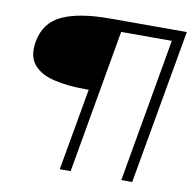

<svg xmlns="http://www.w3.org/2000/svg" viewBox="-83 -758 924 920"><g transform="rotate(10 379.0 -298.5)"><path d="M267 78 337.5 -321H321Q234.5 -321 168 -336.8Q101.5 -352.5 68.2 -392.5Q35 -432.5 47.5 -504.5Q64.5 -599 147 -637Q229.5 -675 379.5 -675H752.5L619.5 78H566.5L689 -621H442.5L320 78Z"/></g></svg>

Font: Anybody UltraExpanded Light
Style: Italic
Weight: 300
Width: 9
Italic angle: -10°
Designer: Tyler Finck
Foundry: Etcetera Type Company
Version: Version 1.010; ttfautohint (v1.8.3) -l 8 -r 50 -G 200 -x 14 